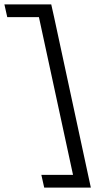

<svg xmlns="http://www.w3.org/2000/svg" viewBox="-82 -731 458 873"><path d="M164 -653 331 122H119L106 64H250L95 -653H-49L-62 -711H151Z"/></svg>

Font: EauTestInfant Medium
Style: Italic
Weight: 500
Italic angle: -12°
Designer: Christian Thalmann (Catharsis Fonts)
Version: Version 0.001;PS 000.001;hotconv 1.0.88;makeotf.lib2.5.64775